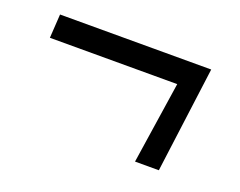

<svg xmlns="http://www.w3.org/2000/svg" viewBox="-59 -541 602 481"><g transform="rotate(20 241.5 -300.0)"><path d="M333 -159 366 -377.5H26.5L30.5 -441H433.5L396.5 -159Z"/></g></svg>

Font: Urbanist Light
Style: Italic
Weight: 300
Italic angle: -8°
Designer: Corey Hu
Foundry: Corey Hu
Version: Version 1.330; ttfautohint (v1.8.4.7-5d5b)